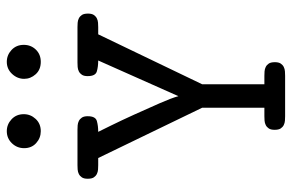

<svg xmlns="http://www.w3.org/2000/svg" viewBox="-167 -692 859 565"><g transform="rotate(-90 262.5 -409.5)"><path d="M109 -768Q109 -789 123.5 -804Q138 -819 159 -819Q179 -819 194 -805Q209 -791 209 -769Q209 -749 195 -734Q181 -719 159 -719Q139 -719 124 -732.5Q109 -746 109 -768ZM313 -768Q313 -788 327.5 -803.5Q342 -819 363 -819Q383 -819 398 -805Q413 -791 413 -769Q413 -748 399 -733.5Q385 -719 363 -719Q340 -719 326.5 -734Q313 -749 313 -768ZM19 -581Q19 -592 23 -598Q27 -604 33 -607Q39 -610 46 -610.5Q53 -611 59 -611H163Q169 -611 176 -610.5Q183 -610 189 -607Q195 -604 199 -598Q203 -592 203 -581Q203 -558 189 -554Q175 -550 157 -550Q161 -542 176 -511.5Q191 -481 208 -443.5Q225 -406 241 -369.5Q257 -333 262 -314L367 -550Q349 -550 335 -554Q321 -558 321 -581Q321 -592 325 -598Q329 -604 335 -607Q341 -610 348 -610.5Q355 -611 361 -611H465Q471 -611 478 -610.5Q485 -610 491 -607Q497 -604 501 -598Q505 -592 505 -580Q505 -569 501 -563Q497 -557 491 -554Q485 -551 478 -550.5Q471 -550 465 -550H444L297 -244V-61H322Q328 -61 335 -60.5Q342 -60 348 -57Q354 -54 358 -48Q362 -42 362 -30Q362 -19 358 -13Q354 -7 348 -4Q342 -1 335 -0.5Q328 0 322 0H203Q197 0 190 -0.5Q183 -1 177 -4Q171 -7 167 -13Q163 -19 163 -31Q163 -42 167 -48Q171 -54 177 -57Q183 -60 190 -60.5Q197 -61 203 -61H228V-244L80 -550H59Q53 -550 46 -550.5Q39 -551 33 -554Q27 -557 23 -563Q19 -569 19 -581Z"/></g></svg>

Font: CMU Typewriter Custom
Style: Regular
Weight: 500
Monospace: yes
Version: Version 0.7.0